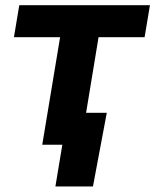

<svg xmlns="http://www.w3.org/2000/svg" viewBox="-20 -542 582 719"><path d="M138.2 0 205.1 -402.8H32.2L52.2 -522.5H541.5L521.5 -402.8H349.1L282.7 0ZM187.5 156.2 213.4 0H171.4L190.9 -119.6H379.9L328.1 156.2Z"/></svg>

Font: Inter 28pt
Style: Bold Italic
Weight: 700
Italic angle: -9.3988°
Designer: Rasmus Andersson
Foundry: rsms
Version: Version 4.001;git-66647c0bb